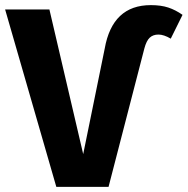

<svg xmlns="http://www.w3.org/2000/svg" viewBox="-33 -730 733 750"><path d="M160 -693 292 -128 376 -540Q406 -710 556 -710Q596 -710 624.5 -700.5Q653 -691 680 -672L634 -579Q607 -595 586 -595Q565 -595 552 -583Q539 -571 531 -541L391 0H187L-13 -693Z"/></svg>

Font: Fira Sans BGR
Style: Bold
Weight: 700
Designer: bBox Type GmbH & Carrois Corporate GbR & Edenspiekermann AG
Foundry: bBox Type GmbH & Carrois Corporate GbR & Edenspiekermann AG
Version: Version 4.301